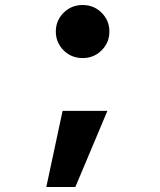

<svg xmlns="http://www.w3.org/2000/svg" viewBox="-20 -570 640 767"><path d="M310 -338Q265 -338 234 -369Q203 -400 203 -444Q203 -488 234 -519Q265 -550 310 -550Q355 -550 386 -519Q417 -488 417 -444Q417 -400 386 -369Q355 -338 310 -338ZM165 177 230 -127H409L281 177Z"/></svg>

Font: Red Hat Mono
Style: Bold
Weight: 700
Monospace: yes
Designer: Pentagram, MCKL
Foundry: Pentagram, MCKL
Version: Version 1.023; ttfautohint (v1.8.3)